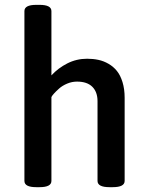

<svg xmlns="http://www.w3.org/2000/svg" viewBox="-20 -773 605 795"><path d="M144 -752.9Q192.9 -752.9 192.9 -727.1V-460.9Q220.7 -491.2 258.8 -510.5Q296.9 -529.8 340.8 -529.8Q365.7 -529.8 387.5 -525.1Q409.2 -520.5 429.4 -508.8Q449.7 -497.1 464.1 -479.2Q478.5 -461.4 487.3 -432.9Q496.1 -404.3 496.1 -368.2V-23.9Q496.1 2 446.8 2H433.1Q383.8 2 383.8 -23.9V-354Q383.8 -392.1 362.3 -413.6Q340.8 -435.1 298.8 -435.1Q277.8 -435.1 258.1 -426.8Q238.3 -418.5 224.9 -406.5Q211.4 -394.5 203.4 -385.5Q195.3 -376.5 192.9 -371.1V-23.9Q192.9 2 144 2H129.9Q81.1 2 81.1 -23.9V-727.1Q81.1 -752.9 129.9 -752.9Z"/></svg>

Font: Asap Symbol
Style: Regular
Weight: 900
Designer: Tania Quindós, Elena González Miranda, Marcela Romero, Pablo Cosgaya
Foundry: Omnibus-Type
Version: Version 1.000;PS 001.000;hotconv 1.0.70;makeotf.lib2.5.58329